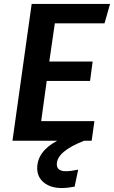

<svg xmlns="http://www.w3.org/2000/svg" viewBox="-20 -711 576 970"><path d="M257 -593 229 -400H448L435 -302H216L188 -99H457L443 0H405Q267 54 267 119Q267 154 313 154Q338 154 375 146L357 232Q320 239 292 239Q236 239 202 211.5Q168 184 168 139Q168 54 269 0H43L140 -691H536L508 -593Z"/></svg>

Font: FiraGO Medium
Style: Italic
Weight: 500
Italic angle: -8°
Designer: bBox Type GmbH
Foundry: bBox Type GmbH
Version: Version 1.001